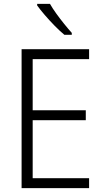

<svg xmlns="http://www.w3.org/2000/svg" viewBox="-20 -967 534 987"><path d="M438 0H91V-714H438V-663H148V-400H421V-349H148V-51H438ZM237 -947Q250 -924 269.5 -897Q289 -870 310 -844Q331 -818 349 -798V-788H311Q288 -807 261 -834.5Q234 -862 210 -890Q186 -918 171 -939V-947Z"/></svg>

Font: Noto Sans Kannada SemiCondensed Light
Style: Regular
Weight: 300
Width: 4
Designer: Jelle Bosma - Monotype Design Team
Foundry: Monotype Imaging Inc.
Version: Version 2.005; ttfautohint (v1.8.4.7-5d5b)